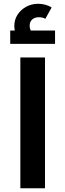

<svg xmlns="http://www.w3.org/2000/svg" viewBox="-20 -1017 353 1037"><path d="M89.9 0V-706.7H223V0ZM96.4 -787.6Q77 -810.6 67.1 -831.7Q57.3 -852.8 57.3 -876.5Q57.3 -910.8 75 -938Q92.8 -965.2 122.1 -980.9Q151.5 -996.6 186.3 -996.6Q205.4 -996.6 225.2 -991.3Q245 -986.1 258.9 -976.5L224.9 -915.5Q216.1 -920.5 207.5 -922.2Q198.9 -923.9 190.1 -923.9Q166.3 -923.9 153.2 -911.1Q140.1 -898.3 140.1 -877.6Q140.1 -865.4 145 -854.4Q149.9 -843.3 160.2 -830.8ZM35.2 -779.9V-852H277.3V-779.9Z"/></svg>

Font: Cairo
Style: Regular
Weight: 400
Designer: Mohamed Gaber, Accademia di Belle Arti di Urbino
Foundry: Kief Type Foundry, Accademia di Belle Arti di Urbino
Version: Version 3.120